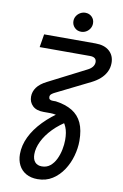

<svg xmlns="http://www.w3.org/2000/svg" viewBox="-114 -944 783 1223"><g transform="rotate(10 277.5 -332.5)"><path d="M218.6 215.6Q175.2 215.6 144.1 197.9Q113 180.2 97.1 148.8Q81.2 117.4 81.2 77.8Q81.2 21.6 107.6 -33.7Q134 -89 184.5 -141.1Q235 -193.2 305.8 -238.2L355 -184.2Q296 -149.8 255.1 -107.7Q214.2 -65.6 192.9 -21.5Q171.6 22.6 171.6 62.4Q171.6 95.4 187.3 113.1Q203 130.8 231.6 130.8Q263.2 130.8 285.5 112.5Q307.8 94.2 321.9 65Q336 35.8 342.7 2.4Q349.4 -31 349.4 -60.2Q349.4 -110.2 335.8 -142.4Q322.2 -174.6 301.2 -191.8Q283 -204.4 263.8 -208.6Q244.6 -212.8 226 -212.8H183Q135.8 -212.8 111.6 -236.3Q87.4 -259.8 87.4 -295.4Q87.4 -327.6 107.1 -355Q126.8 -382.4 170 -404.2L411 -527.4Q431 -537 442.3 -550.6Q453.6 -564.2 454.2 -581.4Q454.2 -598.8 443.6 -607Q433 -615.2 412.2 -615.2H86.6L100.6 -700H433.2Q491 -700 523.1 -671.3Q555.2 -642.6 555.2 -594.6Q555.2 -563.2 541.7 -536.6Q528.2 -510 504.9 -489.5Q481.6 -469 451.2 -454L233.6 -346Q221.8 -340.6 212.1 -332.9Q202.4 -325.2 202.4 -313.2Q202.4 -292.8 228 -292.8H248Q312.4 -283.8 355 -257.9Q397.6 -232 418.7 -186.2Q439.8 -140.4 439.8 -70.2Q439.8 -22.8 425.8 27.4Q411.8 77.6 383.8 120.1Q355.8 162.6 314.6 189.1Q273.4 215.6 218.6 215.6ZM329.4 -757.2Q303.4 -757.2 286.5 -774.6Q269.6 -792 269.6 -816.2Q269.6 -833.6 278.5 -848.3Q287.4 -863 302.8 -872.1Q318.2 -881.2 336.4 -881.2Q361.4 -881.2 378.3 -864.5Q395.2 -847.8 395.2 -822.8Q395.2 -804.4 386 -789.5Q376.8 -774.6 361.9 -765.9Q347 -757.2 329.4 -757.2Z"/></g></svg>

Font: MuseoModerno Thin
Style: Italic
Weight: 100
Italic angle: -9°
Designer: Pablo Cosgaya, Héctor Gatti, Marcela Romero, and the Authors of The MuseoModerno Project.
Foundry: Omnibus-Type Team
Version: Version 1.003